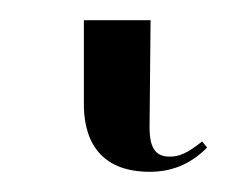

<svg xmlns="http://www.w3.org/2000/svg" viewBox="-20 52 229 190"><path d="M128 222C148 222 167 216 185 198L180 192C165 204 157 207 148 207C135 207 128 200 128 178L129 72H63V158C64 197 84 222 128 222Z"/></svg>

Font: Noto Serif Display ExtraCondensed Light
Style: Regular
Weight: 300
Width: 2
Designer: Monotype Design Team
Foundry: Monotype Imaging Inc.
Version: Version 2.009